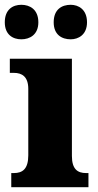

<svg xmlns="http://www.w3.org/2000/svg" viewBox="-36 -781 409 801"><path d="M259 -617C291 -617 327 -636 327 -688C327 -742 291 -761 259 -761C222 -761 188 -742 188 -688C188 -636 222 -617 259 -617ZM53 -617C88 -617 124 -636 124 -688C124 -742 88 -761 53 -761C18 -761 -16 -742 -16 -688C-16 -636 18 -617 53 -617ZM11 0H333V-59H323C288 -59 264 -75 264 -130V-536H5V-477H22C56 -477 82 -461 82 -410V-133C82 -76 58 -59 22 -59H11Z"/></svg>

Font: Noto Serif Georgian SemiCondensed Black
Style: Regular
Weight: 900
Width: 4
Designer: Monotype Design Team, Akaki Razmadze
Foundry: Google LLC
Version: Version 2.003